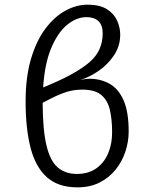

<svg xmlns="http://www.w3.org/2000/svg" viewBox="-20 -785 655 815"><path d="M351.3 -765.1Q404.1 -765.1 434.4 -745.6Q464.6 -726.2 477.4 -696.9Q490.3 -667.7 490.3 -637.9Q490.3 -590.3 464.4 -551Q438.5 -511.8 399.2 -484.6Q360 -457.4 320.5 -445.6Q345.6 -450.8 358.5 -450.8Q406.2 -450.8 444.1 -430Q482.1 -409.2 504.1 -360.3Q526.2 -311.3 526.2 -226.7Q526.2 -184.6 512.6 -142.6Q499 -100.5 471.5 -65.9Q444.1 -31.3 403.3 -10.5Q362.6 10.3 308.7 10.3Q227.2 10.3 179 -32.8Q130.8 -75.9 109.7 -157.7Q88.7 -239.5 88.7 -354.4Q88.7 -458.5 111.8 -535.9Q134.9 -613.3 173.3 -664.1Q211.8 -714.9 258.2 -740Q304.6 -765.1 351.3 -765.1ZM347.7 -712.3Q305.1 -712.3 265.4 -680Q225.6 -647.7 197.7 -581.5Q169.7 -515.4 163.1 -413.8L198.5 -428.7Q308.7 -475.9 362.3 -523.1Q415.9 -570.3 415.9 -643.6Q415.9 -678.5 397.7 -695.4Q379.5 -712.3 347.7 -712.3ZM195.9 -366.7 161 -348.7Q161.5 -233.8 177.2 -167.9Q192.8 -102.1 224.9 -74.4Q256.9 -46.7 306.7 -46.7Q354.9 -46.7 388.2 -70Q421.5 -93.3 438.7 -133.3Q455.9 -173.3 455.9 -223.1Q455.9 -276.4 446.7 -317.4Q437.4 -358.5 410.3 -381.5Q383.1 -404.6 329.2 -404.6Q294.9 -404.6 264.6 -395.4Q234.4 -386.2 195.9 -366.7Z"/></svg>

Font: Fira Code Light
Style: Regular
Weight: 300
Monospace: yes
Designer: Carrois Corporate, Edenspiekermann AG, Nikita Prokopov
Foundry: Carrois Corporate, Edenspiekermann AG, Nikita Prokopov
Version: Version 6.000; ttfautohint (v1.8.2) -l 8 -r 50 -G 200 -x 14 